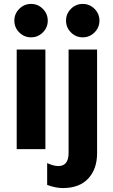

<svg xmlns="http://www.w3.org/2000/svg" viewBox="-20 -759 574 977"><path d="M65 0V-507H211V0ZM78 -594Q53 -619 53 -654Q53 -689 78 -714Q103 -739 138 -739Q173 -739 198 -714Q223 -689 223 -654Q223 -619 198 -594Q173 -569 138 -569Q103 -569 78 -594ZM220 182V71Q253 86 277 86Q329 86 329 19V-507H474V21Q474 101 429 149.5Q384 198 299 198Q264 198 220 182ZM341 -594Q316 -619 316 -654Q316 -689 341 -714Q366 -739 401 -739Q436 -739 461 -714Q486 -689 486 -654Q486 -619 461 -594Q436 -569 401 -569Q366 -569 341 -594Z"/></svg>

Font: Hind Bold
Style: Regular
Weight: 700
Designer: Manushi Parikh, Satya Rajpurohit
Foundry: Indian Type Foundry
Version: Version 1.201;PS 1.0;hotconv 1.0.78;makeotf.lib2.5.61930; tt